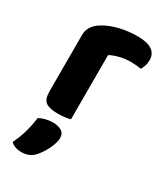

<svg xmlns="http://www.w3.org/2000/svg" viewBox="-186 -574 777 901"><g transform="rotate(30 202.5 -123.0)"><path d="M209 -1Q199 2 181 4.5Q163 7 141 7Q96 7 76 -7.5Q56 -22 56 -64V-369Q56 -397 70 -417Q84 -437 109 -452Q142 -472 188.5 -483.5Q235 -495 286 -495Q390 -495 390 -425Q390 -408 385 -394Q380 -380 374 -370Q351 -375 318 -375Q289 -375 260 -368Q231 -361 209 -349ZM154 219Q139 236 121 242.5Q103 249 83 249Q47 249 25 228Q45 187 55.5 148.5Q66 110 71 72Q85 64 104 59Q123 54 143 54Q172 54 190.5 65Q209 76 209 102Q209 114 204 130Q199 146 191 162.5Q183 179 173 194Q163 209 154 219Z"/></g></svg>

Font: Baloo 2
Style: Bold
Weight: 700
Designer: Sarang Kulkarni and Ek Type
Foundry: Ek Type
Version: Version 1.640;hotconv 1.0.111;makeotfexe 2.5.65597; ttfautoh